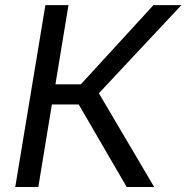

<svg xmlns="http://www.w3.org/2000/svg" viewBox="-20 -748 746 768"><path d="M41 0 161.6 -727.5H253.9L201.7 -410.6H303.2L593.8 -727.5H705.6L375.5 -375L596.7 0H486.8L294.9 -330.1H187.5L133.3 0Z"/></svg>

Font: Inter 16pt
Style: Italic
Weight: 400
Italic angle: -9.3988°
Version: Version 4.001;git-66647c0bb